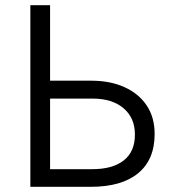

<svg xmlns="http://www.w3.org/2000/svg" viewBox="-20 -720 658 740"><path d="M97 0V-700H173V-409H332Q404.5 -409 459.5 -384.2Q514.5 -359.5 545.2 -313.8Q576 -268 576 -203.5Q576 -104.5 512.2 -52.2Q448.5 0 330.5 0ZM173 -68H336Q414 -68 457 -101.8Q500 -135.5 500 -201.5Q500 -265.5 456.2 -302.8Q412.5 -340 337 -340H173Z"/></svg>

Font: Geologica ExtraLight
Style: Regular
Weight: 200
Designer: Sindre Bremnes, Frode Helland
Foundry: Monokrom Skriftforlag AS
Version: Version 1.010; ttfautohint (v1.8.4.7-5d5b);gftools[0.9.28]